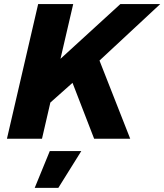

<svg xmlns="http://www.w3.org/2000/svg" viewBox="-20 -680 805 941"><path d="M14 0 167 -660H338.8L276.4 -391.8L569.8 -660H765.2L467.6 -383.2L618.2 0H441.4L335.4 -274L226.8 -177.4L185.8 0ZM378.4 60.4 266 240.6H150.2L224 60.4Z"/></svg>

Font: Work Sans
Style: Italic
Weight: 400
Italic angle: -13°
Designer: Wei Huang
Foundry: Wei Huang
Version: Version 2.012